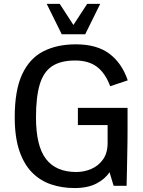

<svg xmlns="http://www.w3.org/2000/svg" viewBox="-20 -955 735 987"><path d="M363.3 11.7Q298.8 11.7 242.9 -7.1Q187 -25.9 145 -68.1Q103 -110.4 79.3 -180.4Q55.7 -250.5 55.7 -352.5Q55.7 -490.7 93.8 -572.8Q131.8 -654.8 202.4 -690.9Q272.9 -727.1 369.6 -727.1Q478.5 -727.1 542.7 -678.5Q606.9 -629.9 636.7 -542L546.4 -511.7Q521.5 -579.1 478.3 -611.6Q435.1 -644 366.7 -644Q292 -644 247.8 -614.7Q203.6 -585.4 184.3 -521Q165 -456.5 165 -352.1Q165 -204.1 216.6 -137.5Q268.1 -70.8 372.1 -70.8Q412.6 -70.8 449.5 -86.7Q486.3 -102.5 509.8 -135.7Q533.2 -168.9 533.2 -220.2V-312H380.4V-400.4H635.7V-283.7Q635.7 -261.2 635.3 -226.1Q634.8 -190.9 634 -151.9Q633.3 -112.8 632.6 -78.1Q631.8 -43.5 631.3 -21.7Q630.9 0 630.9 0H564L543 -69.8Q520.5 -34.7 475.6 -11.5Q430.7 11.7 363.3 11.7ZM297.4 -778.8 220.2 -935.1H287.1L357.4 -826.7L428.2 -935.1H495.1L418 -778.8Z"/></svg>

Font: Pontano Sans SemiBold
Style: Regular
Weight: 600
Designer: Vernon Adams
Foundry: Vernon Adams
Version: Version 2.001